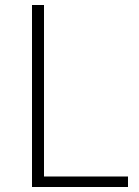

<svg xmlns="http://www.w3.org/2000/svg" viewBox="-20 -748 555 768"><path d="M108 0V-728H156V-42H492V0Z"/></svg>

Font: Noto Sans KR ExtraLight
Style: Regular
Weight: 250
Designer: Ryoko NISHIZUKA  (kana, bopomofo & ideographs); Paul D. Hunt (Latin, Greek & Cyrillic); Sandoll Communications , Soo-you
Foundry: Adobe
Version: Version 2.004-H2;hotconv 1.0.118;makeotfexe 2.5.65603